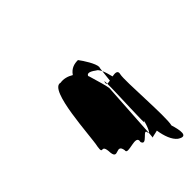

<svg xmlns="http://www.w3.org/2000/svg" viewBox="-22 -808 714 714"><g transform="rotate(45 335.0 -451.0)"><path d="M193 -498C193 -480 197 -460 219 -445C209 -429 204 -410 207 -393C191 -341 429 -332 472 -322C516 -315 466 -338 522 -340C565 -345 509 -377 553 -384C580 -378 534 -457 573 -447C605 -457 537 -489 568 -491C569 -491 571 -492 571 -493L349 -507C326 -503 313 -498 267 -485C265 -484 264 -484 262 -483C255 -485 249 -493 268 -518C270 -523 276 -528 286 -533C275 -534 269 -535 267 -536C249 -536 210 -511 193 -498ZM286 -533C297 -538 311 -542 327 -546C324 -562 324 -577 342 -572C372 -565 572 -582 611 -572C643 -582 688 -592 663 -554C649 -536 619 -525 586 -520C590 -506 591 -493 594 -491L571 -493C573 -500 508 -519 530 -510C550 -504 382 -514 332 -513C333 -516 332 -522 331 -528C313 -530 298 -532 286 -533ZM323 -510C329 -509 331 -510 332 -513C319 -513 314 -512 323 -510Z"/></g></svg>

Font: bitstorm
Style: extobl
Weight: 400
Version: Version 0.2